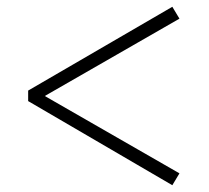

<svg xmlns="http://www.w3.org/2000/svg" viewBox="-20 -642 615 566"><path d="M63 -344V-375L488 -622L509 -587L112 -359L509 -131L488 -96Z"/></svg>

Font: Early Summer Mincho Light
Style: Regular
Weight: 300
Designer: GuiWonder
Version: Version 1.002